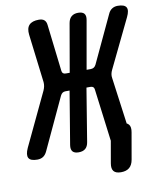

<svg xmlns="http://www.w3.org/2000/svg" viewBox="-156 -815 870 1047"><g transform="rotate(-10 279.0 -291.5)"><path d="M45.7 -26Q37.3 -7.8 24.1 1.1Q10.8 10 -8.7 10Q-46.7 10 -56.3 -8Q-65.9 -26 -49.5 -62L89.4 -355.1Q94.4 -366.5 96.6 -377.6Q98.8 -388.7 97.8 -400.1L65.1 -668.4Q60.8 -704.7 77.3 -722.3Q93.8 -740 131.1 -740Q150.6 -740 161 -731.1Q171.4 -722.2 173.4 -703.7L203.9 -444Q204.9 -434.7 210.2 -430.2Q215.5 -425.7 225.2 -425.7H247L293.4 -692.9Q297.8 -716.8 311.7 -728.4Q325.7 -740 348.6 -740Q372.5 -740 382.3 -728.4Q392 -716.8 387.6 -692.9L340.5 -425.7H362.9Q372.9 -425.7 380.4 -430.2Q387.9 -434.7 392.9 -444.7L514.5 -704.4Q522.2 -722.2 535.9 -731.1Q549.7 -740 567.5 -740Q605.1 -740 614.9 -722.7Q624.6 -705.4 607.2 -669.8L477.7 -401.9Q472 -390.5 470 -379.4Q468 -368.3 470 -356.9L510.1 -61.3Q514.4 -26 498.9 -8Q483.4 10 445.1 10Q426.3 10 416 1.6Q405.8 -6.8 402.8 -25.3L366.3 -312.1Q365.3 -321.4 360 -325.9Q354.7 -330.4 344.7 -330.4H322.9L274.9 -37.1Q271.2 -13.2 257.6 -1.6Q244 10 220.1 10Q196.9 10 186.9 -1.6Q177 -13.2 180.7 -37.1L229.4 -330.4H207Q197.3 -330.4 190.5 -325.9Q183.7 -321.4 178.7 -311.4ZM429.1 157Q400 157 388.5 142.8Q377 128.6 382.1 99.5L407.8 -47.5Q413.2 -76.6 429.9 -90.8Q446.7 -105 475.8 -105Q504.9 -105 516.6 -90.8Q528.2 -76.6 522.8 -47.5L497.1 99.5Q492 128.6 475.1 142.8Q458.2 157 429.1 157Z"/></g></svg>

Font: Maple Mono
Style: Italic
Weight: 400
Italic angle: -10°
Monospace: yes
Designer: subframe7536
Version: Version 7.300